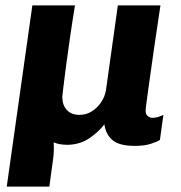

<svg xmlns="http://www.w3.org/2000/svg" viewBox="-20 -531 671 712"><path d="M5 161 100 -511H258Q247 -444 239.5 -390.5Q232 -337 226.5 -298Q221 -259 218 -232Q215 -205 213 -190.5Q211 -176 211 -172Q211 -141 228 -123Q245 -105 275 -105Q299 -105 319.5 -117.5Q340 -130 354.5 -151Q369 -172 373 -197L417 -511H575Q562 -426 552 -356.5Q542 -287 535 -236.5Q528 -186 524 -156.5Q520 -127 520 -121Q520 -107 528 -100.5Q536 -94 546 -94Q556 -94 567 -97.5Q578 -101 586 -105L573 -12Q562 -5 538.5 2.5Q515 10 480 10Q422 10 397 -11.5Q372 -33 367 -70Q348 -44 313 -19.5Q278 5 231 6Q217 6 204 4Q191 2 179 -3Q180 15 179.5 30Q179 45 177 58L163 161Z"/></svg>

Font: Chivo Medium
Style: Bold Italic
Weight: 700
Italic angle: -8.05°
Version: Version 2.002